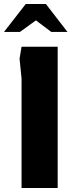

<svg xmlns="http://www.w3.org/2000/svg" viewBox="-38 -942 369 962"><path d="M70 0V-548L60 -648L70 -708H251V0ZM-18 -782 91 -922H192L300 -782H219L142 -840L62 -782Z"/></svg>

Font: Rowdies
Style: Regular
Weight: 400
Designer: Jaikishan Patel
Version: Version 1.000; ttfautohint (v1.8.3)